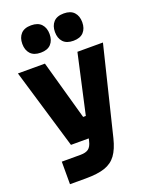

<svg xmlns="http://www.w3.org/2000/svg" viewBox="-184 -903 946 1216"><g transform="rotate(-20 288.5 -295.0)"><path d="M70 68H197Q232 68 250.5 54Q269 40 277 5L281 -12H161L0 -552H182L294 -152H312L401 -552H573L428 40Q411 109 382.5 148Q354 187 305.5 203.5Q257 220 177 220H70ZM90 -718Q90 -760 113 -785Q136 -810 182 -810Q228 -810 251 -785Q274 -760 274 -718Q274 -676 251 -651Q228 -626 182 -626Q136 -626 113 -651Q90 -676 90 -718ZM310 -718Q310 -760 333 -785Q356 -810 402 -810Q448 -810 471 -785Q494 -760 494 -718Q494 -676 471 -651Q448 -626 402 -626Q356 -626 333 -651Q310 -676 310 -718Z"/></g></svg>

Font: Sora-SIA ExtraBold
Style: Regular
Weight: 800
Designer: Jonathan Barnbrook, Julián Moncada
Foundry: Barnbrook Fonts
Version: Version 2.000